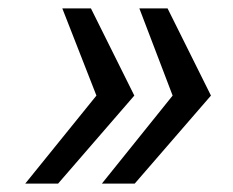

<svg xmlns="http://www.w3.org/2000/svg" viewBox="-20 -530 553 456"><path d="M222 -94 390 -303 311 -510H378L481 -303L300 -94ZM40 -94 209 -303 128 -510H196L299 -303L118 -94Z"/></svg>

Font: Saira SemiExpanded Medium
Style: Italic
Weight: 500
Width: 6
Italic angle: -12°
Designer: Hector Gatti with collaboration of the Omnibus-Type team
Foundry: Omnibus-Type
Version: Version 1.101